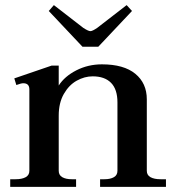

<svg xmlns="http://www.w3.org/2000/svg" viewBox="-20 -732 690 752"><path d="M303 -549 171 -689 191 -712 306 -623Q326 -610 334 -610Q342 -610 361 -623L476 -712L497 -689L365 -549ZM630 -30V0H372V-30H389Q412 -30 426 -38Q440 -46 440 -63V-331Q440 -382 415 -407.5Q390 -433 343 -433Q311 -433 280.5 -416Q250 -399 230 -364Q210 -329 210 -279V-63Q210 -46 224 -38Q238 -30 261 -30H278V0H20V-30H41Q66 -30 80.5 -38Q95 -46 95 -63V-382Q95 -406 71 -406Q63 -406 44 -399L36 -425L182 -475H210V-397Q233 -433 279 -456.5Q325 -480 379 -480Q465 -480 510 -443Q555 -406 555 -343V-63Q555 -46 569.5 -38Q584 -30 609 -30Z"/></svg>

Font: Taviraj Medium
Style: Regular
Weight: 500
Designer: Katatrad Team
Foundry: CadsonDemak
Version: Version 1.030